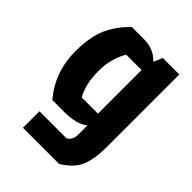

<svg xmlns="http://www.w3.org/2000/svg" viewBox="-193 -608 856 856"><g transform="rotate(45 234.5 -180.5)"><path d="M430 -511V-53Q430 23 410.5 69Q391 115 333 150H105V46H276Q301 31 301 -2V-61Q264 -30 183 -30H110Q29 -127 29 -255Q29 -347 55 -405.5Q81 -464 131 -511H205Q270 -511 308 -469L326 -511ZM297 -406H200Q164 -344 164 -268Q164 -183 195 -131H297Z"/></g></svg>

Font: Jockey One
Style: Regular
Weight: 400
Designer: TypeTogether
Foundry: TypeTogether
Version: Version 1.002